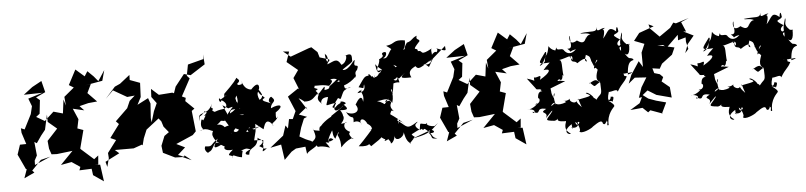

<svg xmlns="http://www.w3.org/2000/svg" viewBox="-51 -1108 6479 1543"><g transform="rotate(-5 3188.5 -336.5)"><path d="M700 -1 706 -74 671 -47 571 -136 567 -142 605 -288 558 -305 573 -378 535 -466 626 -445 591 -482 663 -500 735 -507 663 -581 697 -652 648 -644 791 -669 814 -753 759 -669 725 -710 678 -756 653 -717 583 -778 520 -658 558 -635 476 -567 482 -496 467 -546 453 -435 378 -456 303 -387 236 -426 266 -449 278 -558 249 -582 326 -618 303 -710 226 -668 153 -612 304 -615 186 -578 210 -515 195 -452 135 -334 106 -346 108 -309 138 -216 87 -215 61 -137 117 -17 124 -14 99 57 183 18 167 1 244 -79 322 -98 193 -42 194 -78 215 -117 204 -227 223 -215 263 -273 298 -317 324 -437 325 -378 396 -318 311 -226 317 -163 333 -116 376 -114 503 -129 401 -24 488 -40 555 5 545 32 644 28 651 80 734 137 715 1 672 0Z M1401 -1 1345 -22 1407 -78 1339 -111 1477 -171 1504 -199 1486 -365 1509 -382 1441 -448 1447 -474 1417 -488 1492 -627 1471 -650 1488 -739 1615 -772 1616 -810 1622 -729 1502 -652 1449 -666 1374 -571 1356 -519 1343 -525 1234 -517 1175 -570 1172 -505 1211 -452 1183 -389 1157 -302 1153 -336 1161 -453 1145 -498 1056 -452 1087 -512 1092 -626 1011 -656 1012 -697 931 -633 887 -613 806 -522 869 -585 979 -522 1040 -528 996 -489 971 -432 871 -335 894 -311 815 -205 860 -185 786 -87 789 -45 771 24 760 -18 876 -77 843 -106H995L1063 -130L1069 -124L1083 -179L1111 -247L1221 -333L1265 -257L1286 -216L1284 -265L1231 -327L1195 -353L1235 -303L1249 -259L1308 -187L1321 -138L1316 -231L1250 -184L1247 -177L1219 -107L1226 -50L1320 -4L1379 -2L1398 -13L1451 29L1371 -6Z M1774 -317C1774 -297 1768 -320 1735 -389C1813 -344 1749 -363 1831 -371C1870 -442 1826 -412 1855 -457C1869 -395 1862 -354 1790 -318C1795 -369 1844 -335 1904 -360C1879 -294 1898 -355 1918 -370C1893 -309 1921 -285 1865 -301C1918 -298 1931 -309 1986 -291C2013 -279 2024 -273 2064 -322L2019 -328L1935 -395L1870 -348L1854 -412L1776 -321ZM1972 -173C1904 -204 1907 -181 1944 -129C1948 -174 1959 -133 1851 -183C1834 -157 1805 -156 1785 -206C1798 -207 1790 -120 1778 -173C1749 -138 1788 -140 1842 -220C1759 -234 1722 -206 1728 -199C1763 -186 1728 -247 1678 -235C1756 -296 1681 -263 1720 -265L1744 -261L1741 -273L1808 -163L1811 -201L1904 -158L1967 -231L2048 -168L2056 -192C2074 -248 2108 -229 2131 -187C2098 -214 2157 -215 2170 -262C2157 -236 2153 -247 2157 -294C2233 -343 2200 -367 2122 -331C2124 -384 2181 -377 2134 -421C2128 -431 2084 -387 2134 -367C2101 -384 2028 -397 2080 -419C2044 -456 2076 -426 2037 -406C2024 -429 2020 -462 2031 -472C2049 -435 2085 -419 2032 -495C2042 -461 2064 -589 1977 -495C1920 -500 1911 -555 1899 -576C1931 -515 1896 -571 1907 -545C1829 -519 1908 -602 1846 -537C1904 -571 1890 -578 1863 -601C1873 -599 1836 -554 1758 -479C1763 -468 1757 -498 1756 -452C1777 -478 1794 -473 1725 -436C1700 -475 1714 -386 1732 -430C1782 -401 1771 -369 1745 -359C1654 -349 1681 -329 1650 -354C1673 -391 1625 -349 1653 -409C1626 -350 1586 -339 1590 -356C1547 -294 1543 -342 1544 -277C1535 -333 1544 -325 1589 -346C1636 -351 1555 -306 1594 -319C1558 -257 1580 -291 1558 -289C1527 -198 1603 -217 1535 -199C1610 -234 1627 -168 1677 -194C1688 -217 1636 -216 1634 -158C1645 -117 1665 -100 1689 -85C1628 -119 1644 -36 1591 -23C1599 -4 1548 -39 1570 -72C1632 -62 1608 -80 1675 -125C1668 -108 1597 -24 1693 -71C1693 -85 1745 -28 1744 -73C1701 -49 1720 -16 1788 -26C1706 42 1798 0 1777 43C1781 -2 1798 34 1856 41C1861 -16 1876 -9 1852 -13C1910 -33 1895 -24 1931 -17C1864 7 1887 28 1916 25C1921 -47 1987 -7 1995 -110C1986 -90 2079 -83 2001 -36C2052 -10 2021 -12 2061 -13C1984 45 2065 -35 2020 -55C2030 -36 2037 -43 2038 -82L1965 -86L1983 -159L1986 -239L1950 -285L1934 -173L2024 -195Z M2438 -401 2511 -452 2483 -463 2504 -539 2520 -584 2470 -521 2440 -481C2398 -467 2427 -465 2479 -487C2488 -470 2537 -491 2600 -470C2614 -472 2638 -509 2627 -512C2594 -520 2665 -538 2693 -499C2644 -482 2695 -512 2718 -541C2659 -519 2676 -516 2614 -472C2592 -463 2624 -446 2563 -439C2581 -510 2533 -414 2495 -403C2531 -408 2478 -475 2431 -437C2451 -433 2387 -394 2448 -422C2432 -460 2389 -455 2403 -443L2474 -406L2420 -447ZM2413 -294 2350 -392C2374 -381 2418 -342 2393 -361C2457 -357 2468 -384 2500 -412C2543 -414 2465 -384 2534 -332C2527 -320 2513 -384 2587 -381C2564 -293 2545 -315 2648 -330C2601 -254 2652 -250 2705 -305C2690 -279 2571 -218 2602 -222C2587 -220 2493 -158 2502 -130C2519 -183 2480 -131 2501 -103C2521 -127 2436 -112 2444 -139C2465 -67 2466 -65 2431 -34C2401 -55 2417 -34 2330 -85L2350 -155L2379 -226L2405 -237L2341 -261L2406 -314ZM2684 -356C2696 -365 2710 -425 2730 -426C2689 -395 2758 -455 2774 -440C2752 -442 2724 -419 2723 -463C2808 -489 2846 -565 2817 -515C2839 -528 2805 -552 2838 -578C2868 -644 2800 -577 2826 -656C2822 -673 2776 -577 2724 -587C2717 -593 2793 -631 2806 -651C2802 -680 2820 -728 2749 -698C2768 -719 2768 -647 2717 -629C2682 -695 2658 -660 2601 -642C2621 -662 2592 -655 2591 -732C2592 -719 2615 -727 2612 -659C2658 -710 2570 -653 2589 -611L2621 -682L2547 -704L2534 -748L2488 -791L2466 -785L2316 -730L2258 -777L2307 -772L2279 -690L2366 -618L2323 -557L2361 -462L2353 -471L2273 -417L2266 -412L2317 -291L2289 -229L2259 -232L2244 -157L2226 -183L2200 -103L2090 -15L2178 -33L2196 92L2257 31L2294 9L2371 1L2380 66C2369 44 2480 4 2459 -8C2477 33 2461 -11 2567 26C2536 -28 2519 -21 2564 -15C2552 -36 2574 -67 2600 -36C2558 -15 2535 -11 2596 -111C2601 -100 2594 -70 2616 -42C2647 -105 2662 -103 2636 -71C2657 -29 2657 -9 2658 32C2709 -30 2779 -48 2756 -28C2714 -77 2736 -79 2740 -86C2663 -121 2711 -183 2717 -165C2664 -153 2666 -148 2641 -219C2633 -160 2585 -182 2609 -126C2645 -125 2717 -185 2693 -223C2655 -159 2727 -197 2674 -267C2746 -261 2740 -277 2706 -309C2761 -319 2667 -353 2684 -325C2630 -303 2643 -274 2614 -297L2666 -366Z M3366 -19 3449 -96 3410 -67C3424 -72 3410 -50 3417 -74C3342 -74 3350 -125 3362 -96C3293 -98 3311 -126 3298 -53C3231 -103 3291 -109 3284 -121C3190 -60 3201 -92 3130 -140C3112 -148 3153 -181 3133 -116C3135 -109 3116 -175 3187 -107C3096 -192 3087 -183 3061 -211C3055 -171 3061 -183 3069 -191C3083 -226 3080 -235 3104 -221C3050 -280 3110 -291 3079 -304C3085 -322 2994 -278 3070 -327C3010 -259 3063 -287 2976 -314C3023 -314 3063 -345 3097 -289C3124 -379 3077 -401 3104 -396C3107 -332 3104 -346 3120 -444C3179 -464 3174 -419 3159 -489C3146 -442 3123 -480 3095 -488C3089 -485 3173 -423 3124 -474C3154 -479 3202 -532 3115 -609C3103 -596 3184 -579 3149 -573C3148 -560 3112 -547 3142 -498C3186 -471 3140 -466 3244 -539C3162 -481 3179 -478 3268 -480C3237 -537 3288 -554 3308 -567C3331 -535 3341 -546 3441 -610C3435 -546 3341 -585 3386 -577L3416 -551L3453 -615L3559 -708C3559 -672 3582 -658 3487 -695C3513 -676 3468 -659 3484 -642C3500 -676 3463 -682 3432 -621C3494 -604 3439 -678 3425 -591C3474 -638 3426 -689 3456 -700C3340 -635 3387 -693 3338 -685C3340 -726 3275 -674 3358 -764C3359 -786 3325 -772 3339 -810C3296 -793 3299 -771 3256 -761C3219 -712 3236 -685 3258 -717C3184 -700 3246 -694 3241 -781C3141 -796 3166 -759 3088 -750C3134 -720 3126 -709 3144 -727C3104 -726 3101 -633 3053 -654C3080 -653 3102 -717 3056 -698C3030 -681 3087 -677 3021 -646C3034 -618 2957 -528 3035 -564C3018 -564 3035 -513 3039 -564C3003 -520 2994 -553 2986 -611C3028 -553 3067 -572 3007 -530C3010 -521 2960 -485 2976 -525C2975 -467 2952 -540 2952 -511C2909 -575 2930 -490 2938 -526C2891 -519 2899 -527 2838 -438C2892 -423 2870 -422 2884 -457C2900 -381 2813 -394 2824 -391C2869 -436 2823 -385 2861 -418C2843 -391 2882 -384 2865 -318C2858 -381 2827 -344 2802 -301C2849 -236 2767 -214 2720 -248C2762 -168 2781 -235 2774 -161C2797 -172 2830 -164 2837 -135C2810 -178 2854 -204 2884 -138C2851 -152 2927 -129 2914 -89C2862 -111 2919 -73 2930 -111C2925 -102 2843 -9 2798 35C2908 49 2867 2 2898 43C3007 -29 3017 -37 2954 -56C3020 23 3023 -9 3045 -8C3029 -32 2965 49 3064 -16C2995 -36 3065 18 3057 30C3054 44 3090 26 3094 -38C3080 33 3164 4 3168 -46C3169 -48 3177 32 3217 47C3192 63 3231 26 3247 8C3255 -30 3254 16 3230 -24C3327 -77 3275 -40 3317 -61C3329 -30 3325 -75 3348 -51C3412 -1 3378 12 3434 27C3370 28 3403 15 3369 -22C3408 -14 3430 -31 3390 -47C3362 -22 3351 -13 3233 12L3380 -43Z M4108 -1 4114 -74 4079 -47 3979 -136 3975 -142 4013 -288 3966 -305 3981 -378 3943 -466 4034 -445 3999 -482 4071 -500 4143 -507 4071 -581 4105 -652 4056 -644 4199 -669 4222 -753 4167 -669 4133 -710 4086 -756 4061 -717 3991 -778 3928 -658 3966 -635 3884 -567 3890 -496 3875 -546 3861 -435 3786 -456 3711 -387 3644 -426 3674 -449 3686 -558 3657 -582 3734 -618 3711 -710 3634 -668 3561 -612 3712 -615 3594 -578 3618 -515 3603 -452 3543 -334 3514 -346 3516 -309 3546 -216 3495 -215 3469 -137 3525 -17 3532 -14 3507 57 3591 18 3575 1 3652 -79 3730 -98 3601 -42 3602 -78 3623 -117 3612 -227 3631 -215 3671 -273 3706 -317 3732 -437 3733 -378 3804 -318 3719 -226 3725 -163 3741 -116 3784 -114 3911 -129 3809 -24 3896 -40 3963 5 3953 32 4052 28 4059 80 4142 137 4123 1 4080 0Z M4452 -349C4412 -343 4459 -375 4459 -352C4488 -357 4471 -412 4487 -385C4477 -453 4491 -522 4459 -514C4538 -528 4578 -566 4570 -506C4520 -579 4524 -540 4558 -537C4554 -471 4584 -508 4606 -477C4681 -528 4678 -503 4685 -484C4645 -491 4703 -545 4672 -570C4618 -553 4639 -560 4661 -548C4734 -512 4697 -530 4737 -443C4763 -461 4732 -462 4787 -517C4710 -465 4716 -537 4719 -481C4821 -507 4734 -476 4736 -420C4755 -449 4770 -380 4770 -426C4759 -392 4729 -331 4775 -311C4715 -277 4741 -268 4693 -312C4667 -285 4717 -333 4745 -328C4771 -315 4778 -297 4776 -307C4782 -195 4777 -227 4740 -180C4718 -156 4751 -170 4712 -189C4719 -193 4662 -249 4653 -230C4703 -205 4703 -207 4584 -184C4591 -206 4588 -181 4611 -122C4590 -144 4580 -154 4572 -174C4561 -149 4506 -180 4523 -199C4476 -161 4447 -212 4490 -174C4403 -137 4394 -188 4397 -172C4326 -116 4406 -215 4406 -158C4372 -264 4423 -275 4392 -216C4369 -269 4375 -281 4381 -238L4374 -294L4497 -342ZM4278 -349C4280 -312 4284 -354 4279 -353C4242 -290 4249 -296 4301 -294C4270 -289 4334 -262 4356 -263C4331 -272 4268 -306 4268 -224C4282 -229 4291 -179 4237 -176C4290 -205 4214 -129 4173 -143C4274 -137 4210 -89 4215 -120C4293 -80 4230 -157 4325 -133C4253 -96 4350 -115 4316 -59C4359 -103 4381 -130 4370 -107C4328 -48 4288 -40 4385 -32C4345 -45 4396 -9 4421 -62C4392 -28 4421 -22 4470 -21C4494 -30 4427 34 4505 82C4494 95 4428 61 4519 7C4515 41 4540 61 4511 30C4529 45 4581 39 4567 -5C4606 -17 4552 49 4549 -9C4572 6 4592 70 4575 69C4584 98 4676 56 4687 41C4738 6 4764 -8 4769 24C4796 53 4805 -34 4799 11C4820 1 4788 52 4814 40C4808 -52 4868 -98 4868 -102C4884 -112 4855 -138 4825 -156C4877 -137 4848 -165 4860 -142C4892 -206 4846 -176 4849 -188C4856 -163 4807 -125 4839 -228C4841 -207 4849 -242 4799 -230C4857 -208 4902 -256 4910 -221C4956 -297 4967 -284 4993 -337C4949 -351 4992 -337 4954 -377C4964 -350 4936 -364 4915 -364C4977 -355 5000 -366 5000 -363C5065 -371 5036 -359 5003 -351C5008 -432 5023 -457 5058 -463C5061 -481 5016 -483 5025 -481C4999 -502 4993 -526 4982 -534C5013 -488 5038 -517 5033 -601C5047 -571 5027 -604 5014 -594C4954 -649 4994 -662 4982 -693C4948 -581 4972 -618 4965 -544C4931 -595 4989 -566 4962 -595C4957 -572 4914 -604 4965 -637C4877 -691 4939 -673 4957 -704C4950 -771 4939 -724 4939 -705C4877 -758 4876 -706 4830 -656C4871 -772 4794 -707 4852 -740C4819 -747 4780 -696 4787 -753C4782 -705 4745 -728 4651 -715C4663 -705 4699 -718 4733 -698C4691 -701 4683 -627 4694 -685C4676 -597 4615 -670 4617 -658C4542 -612 4559 -711 4566 -700C4561 -646 4587 -594 4536 -600C4592 -553 4519 -574 4605 -590C4538 -522 4499 -604 4507 -592C4489 -614 4447 -582 4450 -621C4449 -601 4459 -651 4428 -565C4494 -609 4424 -571 4387 -634C4369 -533 4358 -591 4347 -513C4308 -471 4282 -477 4332 -507C4372 -574 4368 -592 4357 -589C4296 -504 4277 -494 4386 -502C4330 -452 4325 -433 4331 -445C4394 -457 4389 -424 4295 -370C4317 -428 4281 -384 4249 -393C4246 -352 4269 -367 4191 -389L4259 -300Z M5305 -563 5334 -540 5430 -634 5429 -590 5491 -608V-572L5505 -514L5477 -482L5503 -552L5557 -617L5476 -657L5499 -655L5466 -733L5530 -761L5423 -727L5403 -735L5374 -695L5269 -622L5295 -621L5212 -704L5203 -738L5243 -719L5123 -676L5076 -616L5157 -585L5128 -517L5129 -401L5099 -450L5030 -345L5003 -277L5056 -321L5149 -315L5103 -239L5075 -157L5100 -160L5077 -113L4998 -65L5097 -74L5139 -34L5158 -49L5255 -14L5248 -13L5290 -101L5211 -122L5150 -144L5107 -176L5149 -210L5217 -168L5338 -136L5330 -221L5268 -272L5284 -306L5259 -331L5215 -344L5186 -444L5187 -386L5262 -375L5284 -414L5370 -479L5395 -535L5259 -565Z M5771 -349C5731 -343 5778 -375 5778 -352C5807 -357 5790 -412 5806 -385C5796 -453 5810 -522 5778 -514C5857 -528 5897 -566 5889 -506C5839 -579 5843 -540 5877 -537C5873 -471 5903 -508 5925 -477C6000 -528 5997 -503 6004 -484C5964 -491 6022 -545 5991 -570C5937 -553 5958 -560 5980 -548C6053 -512 6016 -530 6056 -443C6082 -461 6051 -462 6106 -517C6029 -465 6035 -537 6038 -481C6140 -507 6053 -476 6055 -420C6074 -449 6089 -380 6089 -426C6078 -392 6048 -331 6094 -311C6034 -277 6060 -268 6012 -312C5986 -285 6036 -333 6064 -328C6090 -315 6097 -297 6095 -307C6101 -195 6096 -227 6059 -180C6037 -156 6070 -170 6031 -189C6038 -193 5981 -249 5972 -230C6022 -205 6022 -207 5903 -184C5910 -206 5907 -181 5930 -122C5909 -144 5899 -154 5891 -174C5880 -149 5825 -180 5842 -199C5795 -161 5766 -212 5809 -174C5722 -137 5713 -188 5716 -172C5645 -116 5725 -215 5725 -158C5691 -264 5742 -275 5711 -216C5688 -269 5694 -281 5700 -238L5693 -294L5816 -342ZM5597 -349C5599 -312 5603 -354 5598 -353C5561 -290 5568 -296 5620 -294C5589 -289 5653 -262 5675 -263C5650 -272 5587 -306 5587 -224C5601 -229 5610 -179 5556 -176C5609 -205 5533 -129 5492 -143C5593 -137 5529 -89 5534 -120C5612 -80 5549 -157 5644 -133C5572 -96 5669 -115 5635 -59C5678 -103 5700 -130 5689 -107C5647 -48 5607 -40 5704 -32C5664 -45 5715 -9 5740 -62C5711 -28 5740 -22 5789 -21C5813 -30 5746 34 5824 82C5813 95 5747 61 5838 7C5834 41 5859 61 5830 30C5848 45 5900 39 5886 -5C5925 -17 5871 49 5868 -9C5891 6 5911 70 5894 69C5903 98 5995 56 6006 41C6057 6 6083 -8 6088 24C6115 53 6124 -34 6118 11C6139 1 6107 52 6133 40C6127 -52 6187 -98 6187 -102C6203 -112 6174 -138 6144 -156C6196 -137 6167 -165 6179 -142C6211 -206 6165 -176 6168 -188C6175 -163 6126 -125 6158 -228C6160 -207 6168 -242 6118 -230C6176 -208 6221 -256 6229 -221C6275 -297 6286 -284 6312 -337C6268 -351 6311 -337 6273 -377C6283 -350 6255 -364 6234 -364C6296 -355 6319 -366 6319 -363C6384 -371 6355 -359 6322 -351C6327 -432 6342 -457 6377 -463C6380 -481 6335 -483 6344 -481C6318 -502 6312 -526 6301 -534C6332 -488 6357 -517 6352 -601C6366 -571 6346 -604 6333 -594C6273 -649 6313 -662 6301 -693C6267 -581 6291 -618 6284 -544C6250 -595 6308 -566 6281 -595C6276 -572 6233 -604 6284 -637C6196 -691 6258 -673 6276 -704C6269 -771 6258 -724 6258 -705C6196 -758 6195 -706 6149 -656C6190 -772 6113 -707 6171 -740C6138 -747 6099 -696 6106 -753C6101 -705 6064 -728 5970 -715C5982 -705 6018 -718 6052 -698C6010 -701 6002 -627 6013 -685C5995 -597 5934 -670 5936 -658C5861 -612 5878 -711 5885 -700C5880 -646 5906 -594 5855 -600C5911 -553 5838 -574 5924 -590C5857 -522 5818 -604 5826 -592C5808 -614 5766 -582 5769 -621C5768 -601 5778 -651 5747 -565C5813 -609 5743 -571 5706 -634C5688 -533 5677 -591 5666 -513C5627 -471 5601 -477 5651 -507C5691 -574 5687 -592 5676 -589C5615 -504 5596 -494 5705 -502C5649 -452 5644 -433 5650 -445C5713 -457 5708 -424 5614 -370C5636 -428 5600 -384 5568 -393C5565 -352 5588 -367 5510 -389L5578 -300Z"/></g></svg>

Font: Hussar Lance
Style: Italic
Weight: 700
Foundry: Cannot Into Space Fonts, PlusOne Fonts
Version: Version 2.27